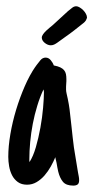

<svg xmlns="http://www.w3.org/2000/svg" viewBox="-20 -579 296 610"><path d="M231.4 -6.3Q231.4 3.4 226.6 7.1Q221.7 10.7 212.9 10.7Q189.9 10.7 179.9 -1.5Q169.9 -13.7 165 -33.7Q163.6 -40.5 162.1 -47.6Q160.6 -54.7 159.7 -61.5Q158.7 -67.9 157.7 -70.3Q156.7 -72.8 155.8 -79.6Q149.9 -65.4 141.4 -50Q132.8 -34.7 121.6 -21.7Q110.4 -8.8 96.4 -0.5Q82.5 7.8 65.9 7.8Q48.3 7.8 36.6 -0.7Q24.9 -9.3 18.3 -22.2Q11.7 -35.2 9 -50.8Q6.3 -66.4 6.3 -80.6Q6.3 -113.8 12.9 -152.6Q19.5 -191.4 31.2 -230.2Q43 -269 58.6 -304.9Q74.2 -340.8 92.8 -367.7V-367.2L95.7 -371.6Q101.1 -378.9 108.2 -387.5Q115.2 -396 125 -396Q134.3 -396 141.1 -387.9Q147.9 -379.9 150.9 -371.1Q163.6 -368.7 171.4 -365Q179.2 -361.3 183.6 -356Q188 -350.6 189.5 -343.5Q190.9 -336.4 190.9 -328.1Q190.9 -324.7 190.9 -320.8Q190.9 -316.9 190.4 -313Q189.9 -309.1 189.9 -303.7Q189.9 -298.3 189.9 -293.9Q189.9 -289.1 191.7 -281.2Q193.4 -273.4 195.3 -265.1L198.7 -247.1Q201.2 -232.9 202.9 -214.8Q204.6 -196.8 207 -178.7Q209 -160.2 210.9 -142.8Q212.9 -125.5 214.8 -110.8L226.6 -38.6L228 -30.3Q229 -23.9 230.2 -18.6Q231.4 -13.2 231.4 -6.3ZM119.6 -287.1Q119.6 -288.1 119.1 -290.3Q118.7 -292.5 118.2 -294.9Q106.9 -271 98.4 -242.9Q89.8 -214.8 84.2 -185.8Q78.6 -156.7 75.9 -127.7Q73.2 -98.6 73.2 -72.8Q73.2 -70.3 73.2 -68.4Q73.2 -66.4 73.7 -64.5V-64Q85.4 -82 94 -111.6Q102.5 -141.1 108.4 -173.6Q114.3 -206.1 116.9 -236.6Q119.6 -267.1 119.6 -287.1ZM112.8 -459.5Q112.8 -464.4 116.9 -470.2Q121.1 -476.1 126.7 -481.4Q132.3 -486.8 138.2 -491.5Q144 -496.1 147.9 -499.5L195.8 -543.5Q201.7 -547.9 208.3 -553.5Q214.8 -559.1 222.2 -559.1Q227.1 -559.1 233.2 -555.4Q239.3 -551.8 244.4 -546.6Q249.5 -541.5 252.9 -535.2Q256.3 -528.8 256.3 -523.9Q256.3 -522.9 256.3 -522Q256.3 -521 255.4 -520Q253.9 -514.2 249.5 -509.8Q245.1 -505.4 239.7 -501.5Q224.6 -489.3 216.6 -483.2Q208.5 -477.1 201.7 -471.9Q194.8 -466.8 186.3 -460.9Q177.7 -455.1 162.6 -443.8Q157.2 -439.9 152.1 -437.5Q147 -435.1 141.1 -435.1Q136.7 -435.1 131.8 -437Q127 -439 122.6 -442.4Q118.2 -445.8 115.5 -450.2Q112.8 -454.6 112.8 -459.5Z"/></svg>

Font: Just Another Hand
Style: Regular
Weight: 400
Designer: Astigmatic (AOETI)
Foundry: Astigmatic (AOETI)
Version: Version 1.000